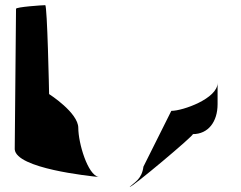

<svg xmlns="http://www.w3.org/2000/svg" viewBox="-20 -723 934 743"><path d="M37 -145C43 -71 324 -42 362 -38C319 -46 283 -170 283 -228C283 -287 170 -359 170 -359C170 -366 163 -703 155 -703C144 -703 42 -696 42 -689ZM362 -38H367ZM482 0C482 10 737 -204 726 -204C786 -204 822 -252 822 -320V-402C822 -342 688 -294 643 -294L535 -78C529 -30 501 -18 482 0Z"/></svg>

Font: Ampere
Style: Cnd
Weight: 400
Version: Version 1